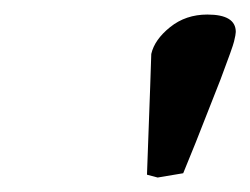

<svg xmlns="http://www.w3.org/2000/svg" viewBox="-20 -665 344 264"><path d="M196.8 -420.9 182.1 -424.8Q188 -585 188 -590.8Q192.4 -610.4 213.9 -627.7Q235.4 -645 265.1 -645Q304.2 -645 304.2 -621.1Q304.2 -617.7 301.8 -607.9Q300.3 -601.1 283.2 -555.7L249 -468.8L231.9 -426.8Z"/></svg>

Font: Linux Libertine G
Style: Semibold Italic
Weight: 600
Italic angle: -11.5°
Designer: Philipp H. Poll
Foundry: Philipp H. Poll
Version: Version 5.1.1